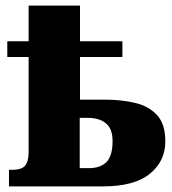

<svg xmlns="http://www.w3.org/2000/svg" viewBox="-20 -664 612 684"><path d="M12 0V-59H22Q58 -59 70 -74.5Q82 -90 82 -122V-461H6V-517H82V-644H265V-517H416V-461H265V-309H354Q412 -309 461 -297.5Q510 -286 539.5 -254Q569 -222 569 -160Q569 -90 514 -45Q459 0 346 0ZM297 -65Q338 -65 359.5 -87Q381 -109 381 -161Q381 -206 357 -225Q333 -244 295 -244H264V-65Z"/></svg>

Font: Noto Serif SemiCondensed Black
Style: Regular
Weight: 900
Width: 4
Designer: Monotype Design Team
Foundry: Monotype Imaging Inc.
Version: Version 2.014; ttfautohint (v1.8.4.7-5d5b)